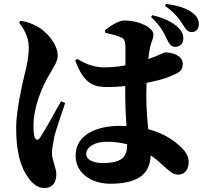

<svg xmlns="http://www.w3.org/2000/svg" viewBox="-20 -882 1040 975"><path d="M828 -682C840 -658 849 -645 869 -644C890 -644 911 -657 911 -687C911 -705 905 -721 887 -740C860 -769 807 -793 753 -805L747 -795C796 -751 813 -714 828 -682ZM911 -753C924 -731 936 -719 953 -719C978 -719 990 -738 990 -761C990 -776 982 -799 960 -815C928 -840 885 -854 823 -862L818 -852C872 -815 897 -776 911 -753ZM77 -767C98 -742 126 -694 126 -643C126 -592 117 -549 104 -500C89 -440 62 -311 62 -234C62 -112 84 -31 126 24C148 54 176 73 204 73C244 73 266 48 266 3C266 -31 244 -66 244 -105C244 -120 247 -141 255 -185C264 -221 292 -304 311 -359L290 -368C262 -318 209 -221 184 -184C174 -168 163 -169 156 -185C152 -196 150 -220 150 -240C150 -338 191 -438 234 -509C256 -549 273 -569 273 -600C273 -661 213 -722 177 -743C149 -760 123 -770 84 -777ZM626 -149C626 -85 599 -54 502 -54C461 -54 418 -67 418 -100C418 -139 467 -162 520 -162C555 -162 590 -159 626 -149ZM515 -715C538 -710 565 -705 588 -695C607 -687 617 -686 617 -633V-550C584 -544 548 -540 506 -540C472 -540 427 -549 372 -583L362 -575C409 -446 465 -440 531 -440C559 -440 587 -442 616 -445V-402C616 -349 619 -291 622 -242L590 -243C471 -243 364 -198 364 -92C364 1 448 51 539 51C675 51 742 6 745 -93C763 -81 781 -67 799 -50C840 -13 857 5 884 5C916 5 938 -18 938 -59C938 -84 927 -107 904 -130C870 -164 817 -204 733 -226C728 -272 723 -327 723 -400L724 -461C775 -471 817 -483 836 -491C889 -513 908 -520 908 -559C908 -596 862 -616 818 -616C814 -616 790 -602 733 -582C736 -607 739 -627 742 -640C748 -672 759 -682 759 -708C759 -739 691 -778 611 -778C582 -778 540 -750 512 -728Z"/></svg>

Font: Noto Serif CJK SC Black
Style: Regular
Weight: 900
Designer: Ryoko NISHIZUKA 西塚涼子 (kana & ideographs); Frank Grießhammer (Latin, Greek & Cyrillic); Wenlong ZHANG 张文龙 (bopomofo); San
Foundry: Adobe
Version: Version 2.001;hotconv 1.1.0;makeotfexe 2.6.0